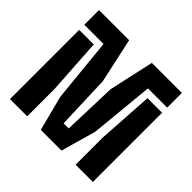

<svg xmlns="http://www.w3.org/2000/svg" viewBox="-187 -1010 1220 1220"><g transform="rotate(45 422.5 -400.0)"><path d="M327 0 266 -236 223 -668H50V-800H321L387 -497L400 -132H446L458 -497L525 -800H795V-668H622L580 -236L513 0ZM50 0V-622H181L205 -246V0ZM640 0V-246L664 -622H795V0Z"/></g></svg>

Font: Big Shoulders Stencil Text Thin Black
Style: Regular
Weight: 900
Version: Version 2.001